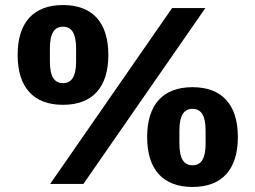

<svg xmlns="http://www.w3.org/2000/svg" viewBox="-20 -730 1014 762"><path d="M311 0 795 -698H663L179 0ZM230 -314C346 -314 410 -382 410 -512C410 -642 346 -710 230 -710C114 -710 50 -642 50 -512C50 -382 114 -314 230 -314ZM230 -400C196 -400 178 -426 178 -486V-538C178 -598 196 -624 230 -624C264 -624 282 -598 282 -538V-486C282 -426 264 -400 230 -400ZM744 12C860 12 924 -56 924 -186C924 -316 860 -384 744 -384C628 -384 564 -316 564 -186C564 -56 628 12 744 12ZM744 -74C710 -74 692 -100 692 -160V-212C692 -272 710 -298 744 -298C778 -298 796 -272 796 -212V-160C796 -100 778 -74 744 -74Z"/></svg>

Font: IBM Plex Sans Thai Looped
Style: Bold
Weight: 700
Designer: Mike Abbink, Paul van der Laan, Pieter van Rosmalen, Ben Mitchell, Mark Frömberg
Foundry: Bold Monday
Version: Version 1.1